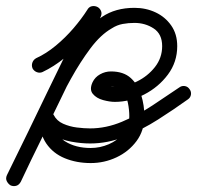

<svg xmlns="http://www.w3.org/2000/svg" viewBox="-49 -387 653 637"><path d="M59 -160Q55 -170 58.5 -179.5Q62 -189 71 -194Q104 -209 136 -235.5Q168 -262 195 -293.5Q222 -325 241 -355Q247 -365 256.5 -366.5Q266 -368 274 -364Q282 -360 286 -351Q290 -342 285 -331Q218 -195 152 -58Q86 79 19 216Q14 227 4.5 229.5Q-5 232 -14 228Q-22 223 -26.5 214Q-31 205 -26 194Q-8 158 9.5 121.5Q27 85 45 49Q70 -3 96 -55Q122 -107 151 -158Q179 -208 212 -254.5Q245 -301 289.5 -331Q334 -361 397 -361Q435 -361 467 -346Q499 -331 519 -302.5Q539 -274 539 -234Q539 -181 508 -139.5Q477 -98 429.5 -73.5Q382 -49 332 -49Q315 -49 293 -55Q271 -61 259 -75.5Q247 -90 258 -114Q266 -131 283 -140.5Q300 -150 319 -150Q361 -150 385 -128Q409 -106 419.5 -71.5Q430 -37 430 -2Q430 46 404 81Q378 116 337.5 135Q297 154 252 154Q205 154 166 138Q127 122 104.5 89Q82 56 82 5Q82 -4 87.5 -10Q93 -16 101 -18Q108 -20 116 -17.5Q124 -15 129 -6Q139 14 160.5 23.5Q182 33 206 36Q230 39 250 39Q303 39 355.5 17Q408 -5 456.5 -37Q505 -69 546 -97Q554 -103 564 -101.5Q574 -100 580 -91Q586 -83 584.5 -73Q583 -63 574 -57Q528 -24 475.5 9.5Q423 43 366 66Q309 89 250 89Q220 89 187.5 83Q155 77 127.5 62Q100 47 85 17Q80 9 87 2.5Q94 -4 104 -6Q114 -9 123 -6.5Q132 -4 132 5Q132 60 167 82Q202 104 252 104Q283 104 312 91.5Q341 79 360.5 55.5Q380 32 380 -2Q380 -22 375.5 -45Q371 -68 358 -84Q345 -100 319 -100Q315 -100 310 -98.5Q305 -97 304 -93Q303 -91 303.5 -96Q304 -101 302 -103Q302 -103 301 -104Q301 -105 301 -105Q307 -101 316 -100Q325 -99 332 -99Q369 -99 405 -116.5Q441 -134 465 -164.5Q489 -195 489 -234Q489 -274 461 -292.5Q433 -311 397 -311Q377 -311 358 -307.5Q339 -304 322 -293Q285 -272 251 -226.5Q217 -181 186.5 -126Q156 -71 131.5 -18.5Q107 34 90 71Q72 107 54.5 143.5Q37 180 20 216Q14 227 4.5 229.5Q-5 232 -14 227Q-22 223 -26.5 214Q-31 205 -25 194Q41 57 107 -79.5Q173 -216 240 -353Q245 -364 254.5 -365Q264 -366 273 -362Q281 -357 285.5 -348Q290 -339 283 -329Q262 -294 231.5 -259Q201 -224 165.5 -195Q130 -166 92 -148Q83 -144 73.5 -147.5Q64 -151 59 -160Z"/></svg>

Font: FRB American Cursive Semibold
Style: Italic
Weight: 600
Italic angle: -25°
Version: Version 2.0;Modular Font Editor K font №1